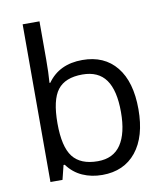

<svg xmlns="http://www.w3.org/2000/svg" viewBox="-85 -831 784 911"><g transform="rotate(-10 306.5 -375.0)"><path d="M335 -543.9Q440.4 -543.9 498.8 -471.9Q557.1 -399.9 557.1 -268.1Q557.1 -136.2 498.3 -63.2Q439.5 9.8 335 9.8Q282.7 9.8 239.5 -9.5Q196.3 -28.8 167 -68.8H161.1L144 0H85.9V-759.8H167V-575.2Q167 -513.2 163.1 -463.9H167Q223.6 -543.9 335 -543.9ZM323.2 -476.1Q240.2 -476.1 203.6 -428.5Q167 -380.9 167 -268.1Q167 -155.3 204.6 -106.7Q242.2 -58.1 325.2 -58.1Q399.9 -58.1 436.5 -112.5Q473.1 -167 473.1 -269Q473.1 -373.5 436.5 -424.8Q399.9 -476.1 323.2 -476.1Z"/></g></svg>

Font: f3_1792  
Style: Regular
Weight: 400
Foundry: Ascender Corporation
Version: Version 1.10